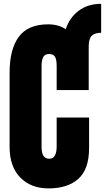

<svg xmlns="http://www.w3.org/2000/svg" viewBox="-20 -997 560 1024"><path d="M238.3 7.8Q145 7.8 88.1 -50.3Q31.2 -108.4 31.2 -212.9V-609.4Q31.2 -734.4 80.3 -800.8Q129.4 -867.2 237.3 -867.2Q291 -867.2 330.6 -841.3Q350.6 -902.8 399.7 -939.7Q448.7 -976.6 519.5 -976.6V-822.3Q485.8 -822.3 469.5 -806.4Q453.1 -790.5 453.1 -748V-516.6H282.2V-643.6Q282.2 -682.1 272.5 -695.6Q262.7 -709 242.2 -709Q218.3 -709 210 -691.7Q201.7 -674.3 201.7 -645.5V-215.3Q201.7 -179.7 212.2 -165Q222.7 -150.4 242.2 -150.4Q264.2 -150.4 273.2 -168.5Q282.2 -186.5 282.2 -215.3V-370.1H455.1V-207.5Q455.1 -94.2 397.9 -43.2Q340.8 7.8 238.3 7.8Z"/></svg>

Font: Anton SC
Style: Regular
Weight: 400
Designer: Vernon Adams
Foundry: Vernon Adams
Version: Version 2.116; ttfautohint (v1.8.4.7-5d5b)